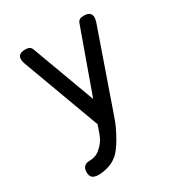

<svg xmlns="http://www.w3.org/2000/svg" viewBox="-182 -675 964 1029"><g transform="rotate(-30 300.0 -160.5)"><path d="M253 11 260 -9 85 -483Q82 -491 80 -499Q78 -507 78 -515Q78 -533 89.5 -541.5Q101 -550 124 -550Q141 -550 150 -544.5Q159 -539 163 -528L307 -138L447 -528Q451 -539 460 -544.5Q469 -550 486 -550Q509 -550 520.5 -541Q532 -532 532 -514Q532 -507 530.5 -499.5Q529 -492 526 -483L354 10Q347 31 334.5 57.5Q322 84 307 110.5Q292 137 274.5 160Q257 183 238 196Q215 213 185 221Q155 229 130 229Q104 229 92 218.5Q80 208 80 185V184Q80 162 91.5 150.5Q103 139 127 139Q143 139 159.5 133.5Q176 128 190 116Q204 104 213.5 92.5Q223 81 230 68.5Q237 56 242 42Q247 28 253 11Z"/></g></svg>

Font: Maple Mono NF CN
Style: Regular
Weight: 400
Monospace: yes
Designer: subframe7536
Version: Version 7.000